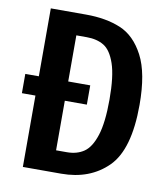

<svg xmlns="http://www.w3.org/2000/svg" viewBox="-79 -757 717 824"><g transform="rotate(10 279.5 -345.5)"><path d="M523 -349Q523 -154 445.5 -77Q368 0 243 0H76V-311H17V-395H76V-691H230Q317 -691 380.5 -664.5Q444 -638 483.5 -562.5Q523 -487 523 -349ZM392 -349Q392 -451 373.5 -505Q355 -559 324.5 -577.5Q294 -596 249 -596H204V-395H300V-311H204V-95H251Q295 -95 325.5 -116Q356 -137 374 -193Q392 -249 392 -349Z"/></g></svg>

Font: Fira Sans Compressed Medium
Style: Regular
Weight: 500
Width: 1
Designer: bBox Type GmbH & Carrois Corporate GbR & Edenspiekermann AG
Foundry: bBox Type GmbH & Carrois Corporate GbR & Edenspiekermann AG
Version: Version 4.301